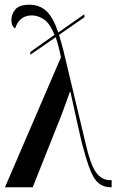

<svg xmlns="http://www.w3.org/2000/svg" viewBox="-20 -790 494 810"><path d="M237 -548Q232 -574 226.5 -595Q221 -616 215 -633L108 -559V-571L210 -643Q190 -692 165 -708.5Q140 -725 114 -725Q87 -725 69.5 -710.5Q52 -696 44 -670Q28 -680 28 -705Q28 -730 44.5 -750Q61 -770 104 -770Q146 -770 174.5 -744.5Q203 -719 226 -653L336 -730V-717L229 -643Q233 -629 238 -612.5Q243 -596 247 -579L343 -177Q362 -95 385.5 -62.5Q409 -30 444 -30H451V0H448Q418 0 398 -15.5Q378 -31 363 -67Q348 -103 332 -163Q328 -175 321.5 -203Q315 -231 307 -267Q299 -303 291 -339.5Q283 -376 277 -403H275Q266 -377 256.5 -351.5Q247 -326 239 -304L118 0H1Z"/></svg>

Font: Noto Serif Display ExtraCondensed SemiBold
Style: Regular
Weight: 600
Width: 2
Designer: Monotype Design Team
Foundry: Monotype Imaging Inc.
Version: Version 2.009